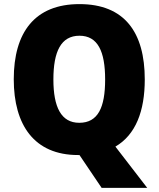

<svg xmlns="http://www.w3.org/2000/svg" viewBox="-20 -745 772 935"><path d="M685 -358C685 -587 587 -725 367 -725C149 -725 47 -587 47 -359C47 -136 147 10 360 10H367L475 170H697L542 -31C641 -89 685 -204 685 -358ZM240 -358C240 -494 277 -571 367 -571C456 -571 492 -495 492 -358C492 -221 457 -147 366 -147C278 -147 240 -223 240 -358Z"/></svg>

Font: Noto Sans Telugu SemiCondensed Black
Style: Regular
Weight: 900
Width: 4
Designer: Jelle Bosma - Monotype Design Team
Foundry: Monotype Imaging Inc.
Version: Version 2.005